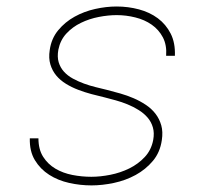

<svg xmlns="http://www.w3.org/2000/svg" viewBox="-20 -558 627 588"><path d="M449.2 -129.4Q453.1 -150.9 448.2 -167.7Q443.4 -184.6 432.1 -197.8Q420.9 -210.9 404.8 -220.9Q388.7 -231 370.8 -238.3Q353 -245.6 334.5 -250.7Q315.9 -255.9 300.3 -259.8Q281.2 -264.2 260.3 -269.8Q239.3 -275.4 219.5 -283Q199.7 -290.5 182.1 -301.3Q164.6 -312 152.3 -326.7Q140.1 -341.3 134.3 -360.6Q128.4 -379.9 132.3 -404.8Q137.2 -439.9 158.2 -465.3Q179.2 -490.7 208.3 -506.8Q237.3 -522.9 271.2 -530.5Q305.2 -538.1 336.9 -538.1Q372.6 -538.1 405.5 -529.3Q438.5 -520.5 463.4 -502Q488.3 -483.4 502.7 -455.1Q517.1 -426.8 515.6 -387.2H488.8Q491.2 -419.9 478.8 -443.6Q466.3 -467.3 444.6 -482.4Q422.9 -497.6 394.5 -504.6Q366.2 -511.7 337.4 -511.7Q311.5 -511.7 282.5 -506.1Q253.4 -500.5 227.8 -488Q202.1 -475.6 183.3 -455.3Q164.6 -435.1 158.7 -405.8Q154.8 -383.8 159.7 -367.4Q164.6 -351.1 175.8 -338.6Q187 -326.2 203.1 -317.4Q219.2 -308.6 237.3 -302Q255.4 -295.4 273.7 -291Q292 -286.6 307.6 -282.7Q327.1 -277.8 348.4 -271.7Q369.6 -265.6 389.4 -257.1Q409.2 -248.5 426.8 -236.8Q444.3 -225.1 456.3 -209.5Q468.3 -193.8 473.9 -174.1Q479.5 -154.3 475.6 -128.9Q470.2 -91.3 448.2 -65.2Q426.3 -39.1 395.5 -22.2Q364.7 -5.4 328.9 2.2Q293 9.8 260.3 9.8Q225.6 9.8 191.7 2.2Q157.7 -5.4 130.6 -22.7Q103.5 -40 86.9 -67.4Q70.3 -94.7 71.3 -134.3H97.7Q97.7 -100.6 112.1 -77.9Q126.5 -55.2 149.7 -41.5Q172.9 -27.8 201.7 -22.2Q230.5 -16.6 259.8 -16.6Q287.1 -16.6 317.9 -22.7Q348.6 -28.8 376 -42.2Q403.3 -55.7 423.3 -77.1Q443.4 -98.6 449.2 -129.4Z"/></svg>

Font: TypoPRO Roboto Mono
Style: Italic
Weight: 250
Designer: Google
Version: Version 2.000986; 2015; ttfautohint (v1.3)